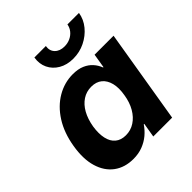

<svg xmlns="http://www.w3.org/2000/svg" viewBox="-206 -880 1023 1023"><g transform="rotate(-45 305.5 -368.0)"><path d="M210.4 10.3Q145.5 10.3 100.6 -22.9Q55.7 -56.2 37.4 -117.7Q19 -179.2 33.2 -264.6Q47.4 -350.1 86.4 -411.4Q125.5 -472.7 181.4 -505.4Q237.3 -538.1 300.3 -538.1Q339.8 -538.1 367.4 -526.1Q395 -514.2 412.8 -494.1Q430.7 -474.1 439.9 -449.2H442.9L456.1 -529.3H599.1L511.2 0H369.1L382.8 -81.5H378.9Q361.8 -55.7 337.2 -34.9Q312.5 -14.2 280.8 -2Q249 10.3 210.4 10.3ZM270.5 -107.4Q307.6 -107.4 337.6 -127Q367.7 -146.5 388.2 -181.9Q408.7 -217.3 416 -264.6Q424.3 -312.5 415.5 -347.7Q406.7 -382.8 383.3 -402.1Q359.9 -421.4 322.8 -421.4Q286.1 -421.4 256.8 -402.1Q227.5 -382.8 208 -347.9Q188.5 -313 180.2 -264.6Q172.9 -216.8 180.7 -181.2Q188.5 -145.5 211.4 -126.5Q234.4 -107.4 270.5 -107.4ZM361.3 -594.2Q314 -594.2 279.3 -614.5Q244.6 -634.8 228.3 -668.9Q211.9 -703.1 218.8 -745.6H305.2Q299.8 -713.9 319.3 -693.6Q338.9 -673.3 374.5 -673.3Q397.9 -673.3 418 -682.6Q438 -691.9 451.2 -708.3Q464.4 -724.6 467.8 -745.6H554.7Q547.9 -703.1 519.8 -668.9Q491.7 -634.8 450.4 -614.5Q409.2 -594.2 361.3 -594.2Z"/></g></svg>

Font: Inter 24pt
Style: Bold Italic
Weight: 700
Italic angle: -9.3988°
Version: Version 4.001;git-66647c0bb